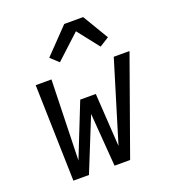

<svg xmlns="http://www.w3.org/2000/svg" viewBox="-138 -867 876 973"><g transform="rotate(-20 300.0 -381.0)"><path d="M91 0 77 -520H162L150 -87L264 -374H348L366 -87L498 -520H583L397 0H313L291 -287L175 0ZM232 -587 189 -627 319 -762H421L504 -623L453 -591L362 -707Z"/></g></svg>

Font: Iosevka Extended Oblique
Style: Regular
Weight: 400
Width: 7
Italic angle: -9°
Monospace: yes
Designer: Belleve Invis
Foundry: Belleve Invis
Version: Version 32.0.1; ttfautohint (v1.8.4)